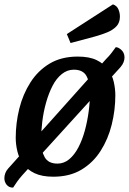

<svg xmlns="http://www.w3.org/2000/svg" viewBox="-33 -789 590 879"><path d="M211 20Q159 20 125.5 4Q92 -12 73 -38.5Q54 -65 46.5 -96.5Q39 -128 39 -158Q39 -226 55.5 -292Q72 -358 106.5 -412Q141 -466 194.5 -498Q248 -530 323 -530Q376 -530 409 -514Q442 -498 461.5 -471.5Q481 -445 488 -413.5Q495 -382 495 -353Q495 -285 478.5 -218.5Q462 -152 427.5 -98Q393 -44 339.5 -12Q286 20 211 20ZM230 -40Q260 -40 284 -60Q308 -80 326 -114.5Q344 -149 355.5 -191.5Q367 -234 373 -279Q379 -324 379 -366Q379 -412 363 -441Q347 -470 305 -470Q275 -470 250 -450Q225 -430 207.5 -396Q190 -362 178 -319.5Q166 -277 160.5 -231.5Q155 -186 155 -144Q155 -99 171.5 -69.5Q188 -40 230 -40ZM27 70Q8 70 -2.5 57Q-13 44 -13 27Q-13 16 -9 4.5Q-5 -7 4 -17L452 -518Q468 -534 477 -546Q486 -558 497 -573Q509 -573 523 -560Q537 -547 537 -526Q537 -516 533 -505Q529 -494 519 -482L71 11Q54 30 45.5 42.5Q37 55 27 70ZM290 -592 273 -633 484 -769Q502 -763 509 -746.5Q516 -730 516 -713Q516 -685 499.5 -668Q483 -651 457 -640.5Q431 -630 402 -622Z"/></svg>

Font: Sansita Swashed Light
Style: Regular
Weight: 400
Version: Version 1.003